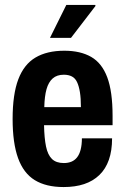

<svg xmlns="http://www.w3.org/2000/svg" viewBox="-20 -744 506 776"><path d="M237 12Q166 12 120.5 -16Q75 -44 53 -105Q31 -166 31 -263Q31 -363 54 -423.5Q77 -484 123.5 -511.5Q170 -539 240 -539Q305 -539 348.5 -514Q392 -489 413.5 -431.5Q435 -374 435 -276V-238H158Q159 -186 166 -152Q173 -118 190 -101.5Q207 -85 238 -85Q255 -85 268.5 -90.5Q282 -96 291.5 -108Q301 -120 306 -139.5Q311 -159 311 -185H433Q433 -135 420 -98Q407 -61 381.5 -36.5Q356 -12 320 0Q284 12 237 12ZM159 -311H307Q307 -347 303 -371.5Q299 -396 291.5 -412Q284 -428 270.5 -435Q257 -442 238 -442Q210 -442 193 -427Q176 -412 168 -383.5Q160 -355 159 -311ZM182 -591 248 -724H365L366 -720L267 -591Z"/></svg>

Font: Archivo Condensed
Style: Bold
Weight: 700
Width: 3
Designer: Hector Gatti
Foundry: Omnibus-Type
Version: Version 2.001